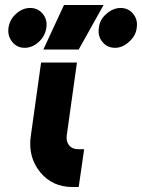

<svg xmlns="http://www.w3.org/2000/svg" viewBox="-20 -751 570 771"><path d="M145 -500 104 -207Q91 -122 141 -60Q190 0 271 0H296L318 -152H293Q270 -152 257 -168Q245 -184 248 -207L289 -500ZM154 -552H296L396 -731H237ZM101 -719Q70 -719 44 -695Q19 -673 14 -639Q10 -606 29 -583Q48 -559 79 -559Q110 -559 136 -583Q161 -606 166 -639Q171 -672 152 -695Q133 -719 101 -719ZM464 -719Q434 -719 407 -695Q380 -672 377 -639Q372 -606 391 -583Q410 -559 442 -559Q472 -559 498 -583Q525 -606 529 -639Q534 -672 515 -695Q496 -719 464 -719Z"/></svg>

Font: Unageo
Style: ExtraBold-Italic
Weight: 800
Designer: Richard Sepsi
Foundry: Richard Sepsi
Version: Version 2.000